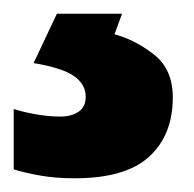

<svg xmlns="http://www.w3.org/2000/svg" viewBox="-20 -20 283 280"><path d="M232 122Q232 177 197.5 208.5Q163 240 89 240Q61 240 38.5 236Q16 232 0 227V139Q16 144 34 147Q52 150 68 150Q84 150 94.5 143Q105 136 105 121Q105 103 88 91Q71 79 29 72L63 0H158L147 30Q177 38 204.5 59.5Q232 81 232 122Z"/></svg>

Font: Noto Sans Sinhala UI ExtraBold
Style: Regular
Weight: 800
Designer: Jelle Bosma - Monotype Design Team
Foundry: Monotype Imaging Inc.
Version: Version 2.006; ttfautohint (v1.8.4.7-5d5b)